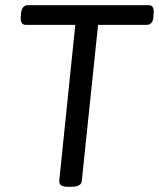

<svg xmlns="http://www.w3.org/2000/svg" viewBox="-20 -720 614 742"><path d="M246 2Q224 2 216 -4Q208 -10 209 -22L271 -624H79Q59 -624 60 -652L61 -667Q63 -685 70 -692.5Q77 -700 87 -700H555Q575 -700 574 -672L573 -657Q572 -639 565 -631.5Q558 -624 547 -624H359L296 -20Q294 2 254 2Z"/></svg>

Font: Asap
Style: Italic
Weight: 400
Italic angle: -6°
Designer: Pablo Cosgaya
Foundry: Omnibus-Type
Version: Version 3.001; ttfautohint (v1.8.3)